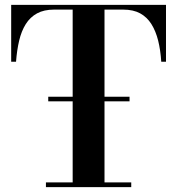

<svg xmlns="http://www.w3.org/2000/svg" viewBox="-20 -770 726 790"><path d="M178.5 -353V-372H513V-353ZM169 0V-19.5H279V-730.5H202.5Q161 -730.5 132.5 -715Q104 -699.5 86 -670.8Q68 -642 58.8 -602.8Q49.5 -563.5 46 -516H26V-750H663V-516H643.5Q640.5 -563.5 630.8 -602.8Q621 -642 603 -670.8Q585 -699.5 556.8 -715Q528.5 -730.5 486.5 -730.5H410V-19.5H520V0Z"/></svg>

Font: Bodoni Moda 11pt SemiBold
Style: Regular
Weight: 600
Designer: Owen Earl
Foundry: indestructible type
Version: Version 2.004